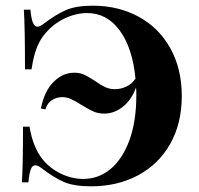

<svg xmlns="http://www.w3.org/2000/svg" viewBox="-20 -642 702 676"><path d="M620 -304Q620 -207 579 -135Q538 -63 465.5 -24.5Q393 14 301 14Q240 14 204.5 -1.5Q169 -17 125 -51Q113 -60 104 -60Q94 -60 88.5 -46Q83 -32 80 0H57Q61 -56 61 -196H84Q96 -123 130 -81Q156 -49 194.5 -30.5Q233 -12 273 -12Q326 -12 368 -46Q410 -80 435 -146.5Q460 -213 460 -308Q460 -326 459 -334Q443 -290 412.5 -266Q382 -242 347 -242Q326 -242 309 -249.5Q292 -257 268 -272Q245 -286 230.5 -293Q216 -300 199 -300Q180 -300 163.5 -290Q147 -280 140 -257L124 -260Q136 -321 168.5 -353.5Q201 -386 241 -386Q262 -386 277.5 -378.5Q293 -371 316 -356Q336 -342 351 -335Q366 -328 385 -328Q405 -328 424.5 -337Q444 -346 457 -365Q447 -472 402 -534Q357 -596 287 -596Q247 -596 207.5 -577Q168 -558 141 -526Q122 -505 110 -475Q98 -445 91 -398H68Q68 -548 64 -608H87Q90 -576 96 -562Q102 -548 112 -548Q120 -548 132 -557Q175 -590 211 -606Q247 -622 307 -622Q396 -622 467.5 -583.5Q539 -545 579.5 -472.5Q620 -400 620 -304Z"/></svg>

Font: Playfair Display SC
Style: Bold
Weight: 700
Designer: Claus Eggers Sørensen
Foundry: Claus Eggers Sørensen
Version: Version 1.200; ttfautohint (v1.6)